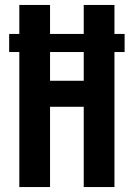

<svg xmlns="http://www.w3.org/2000/svg" viewBox="-20 -755 540 775"><path d="M58 0V-545H17V-618H58V-735H182V-618H318V-735H442V-618H483V-545H442V0H318V-324H182V0ZM182 -429H318V-545H182Z"/></svg>

Font: Iosevka SS04 Extrabold
Style: Regular
Weight: 800
Monospace: yes
Designer: Belleve Invis
Foundry: Belleve Invis
Version: Version 19.0.0; ttfautohint (v1.8.4)